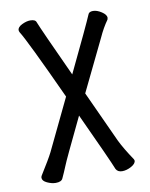

<svg xmlns="http://www.w3.org/2000/svg" viewBox="-83 -774 665 851"><g transform="rotate(-10 250.0 -348.5)"><path d="M99 16Q81 16 60.5 6.5Q40 -3 40 -17Q40 -22 43 -27Q85 -94 99 -122L210 -353Q84 -627 57 -669Q54 -675 54 -679Q54 -693 74.5 -703Q95 -713 112 -713Q135 -713 139 -700Q153 -664 254 -445Q354 -653 371 -694Q375 -706 393 -706Q411 -706 431.5 -692.5Q452 -679 452 -665L450 -657Q427 -625 408 -583L296 -352L402 -121Q421 -82 458 -27L460 -21Q460 -7 439 4.5Q418 16 398 16Q378 16 370 1Q354 -40 252 -260Q161 -71 155 -54Q141 -20 131 1Q125 16 99 16Z"/></g></svg>

Font: LXGW WenKai Mono TC
Style: Bold
Weight: 700
Designer: LXGW / Fontworks Inc.
Foundry: LXGW / Fontworks Inc.
Version: Version 1.330